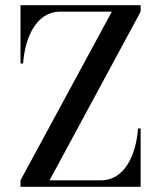

<svg xmlns="http://www.w3.org/2000/svg" viewBox="-20 -720 621 740"><path d="M59 0H522V-225H512C505 -126 462 -25 369 -25H171L522 -675V-700H59V-475H69C76 -574 119 -675 212 -675H411L59 -25Z"/></svg>

Font: Sprat Condesed
Style: Regular
Weight: 400
Width: 3
Designer: Ethan Nakache
Foundry: Collletttivo
Version: Version 2.000;Glyphs 3.2 (3217)